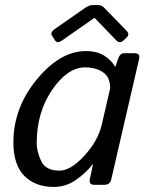

<svg xmlns="http://www.w3.org/2000/svg" viewBox="-20 -720 577 748"><path d="M182.6 -581.1Q174.3 -593.8 194.8 -607.9L309.1 -687.5Q327.1 -700.2 339.4 -700.2H363.8Q376 -700.2 388.2 -687.5L473.1 -600.1Q486.8 -585.9 472.7 -573.2L460.4 -562Q446.3 -548.8 432.6 -563L348.6 -650.4H347.7L222.7 -563Q203.1 -549.3 194.8 -562ZM32.2 -165.5Q32.2 -299.8 123.3 -410.4Q214.4 -521 314.5 -521Q358.4 -521 386.7 -502.7Q415 -484.4 428.7 -460H429.7L439.9 -490.7Q447.3 -512.7 463.9 -512.7H504.9Q526.9 -512.7 522 -490.7L413.6 -22Q408.7 0 386.7 0H347.2Q325.7 0 330.1 -22L342.3 -80.6H341.3Q317.4 -48.8 277.6 -20.3Q237.8 8.3 189 8.3Q118.2 8.3 75.2 -34.4Q32.2 -77.1 32.2 -165.5ZM123 -162.1Q123 -129.9 140.4 -92.5Q157.7 -55.2 211.4 -55.2Q255.4 -55.2 308.6 -113.3Q361.8 -171.4 376.5 -234.4L409.2 -376Q409.2 -419.9 381.1 -438.7Q353 -457.5 311.5 -457.5Q243.2 -457.5 183.1 -369.9Q123 -282.2 123 -162.1Z"/></svg>

Font: Istok Web
Style: Italic
Weight: 400
Italic angle: -13°
Designer: Andrey V. Panov
Foundry: Andrey V. Panov
Version: Version 1.0.2g